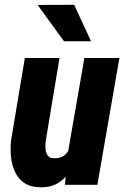

<svg xmlns="http://www.w3.org/2000/svg" viewBox="-20 -770 519 800"><path d="M263.2 -135.3 331.5 -528.3H477.5L385.7 0H250.5ZM292.5 -238.3 326.7 -239.3Q322.8 -200.2 312.5 -156Q302.2 -111.8 282.2 -73.7Q262.2 -35.6 229.2 -12Q196.3 11.7 146.5 10.3Q105.5 9.3 80.3 -8.3Q55.2 -25.9 42 -54.9Q28.8 -84 25.6 -118.4Q22.5 -152.8 26.4 -186.5L83.5 -528.3H228L170.9 -184.6Q169.4 -175.3 169.2 -162.6Q168.9 -149.9 171.6 -138.4Q174.3 -127 181.4 -119.1Q188.5 -111.3 202.6 -110.8Q237.3 -108.9 255.6 -129.6Q273.9 -150.4 281.7 -180.9Q289.6 -211.4 292.5 -238.3ZM289.1 -750 359.4 -598.1H246.6L136.7 -749.5Z"/></svg>

Font: Roboto Condensed ExtraBold
Style: Italic
Weight: 800
Italic angle: -12°
Designer: Christian Robertson
Foundry: Google
Version: Version 3.008; 2023